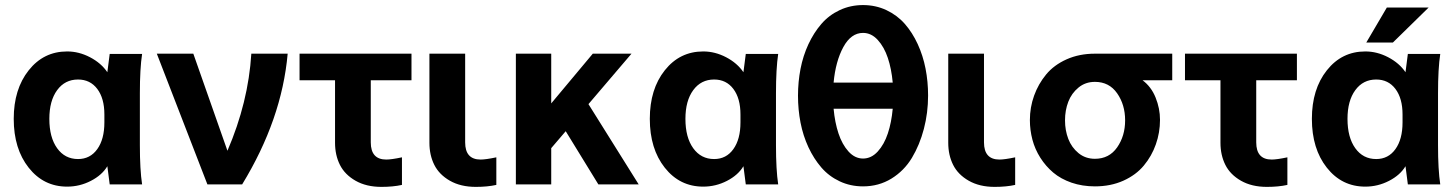

<svg xmlns="http://www.w3.org/2000/svg" viewBox="-20 -728 5750 758"><path d="M34.2 -258.8Q34.2 -376 93.3 -450.4Q152.3 -524.9 245.1 -524.9Q291.5 -524.9 335.4 -502Q379.4 -479 403.8 -442.9Q406.2 -463.9 413.1 -515.1H541Q532.2 -457 532.2 -359.9V-154.8Q532.2 -58.1 541 0H413.1Q405.8 -52.7 403.8 -71.8Q382.8 -36.6 338.6 -13.9Q294.4 8.8 245.1 8.8Q152.3 8.8 93.3 -65.9Q34.2 -140.6 34.2 -258.8ZM392.1 -245.1V-275.9Q392.1 -339.8 364 -377Q335.9 -414.1 288.1 -414.1Q236.3 -414.1 205.6 -372.1Q174.8 -330.1 174.8 -258.8Q174.8 -185.5 205.6 -142.8Q236.3 -100.1 288.1 -100.1Q335.9 -100.1 364 -139.2Q392.1 -178.2 392.1 -245.1Z M798.8 0 599.1 -516.1H743.2L877.9 -132.8Q960.4 -324.2 972.2 -516.1H1115.7Q1092.8 -256.8 936 0Z M1302.7 -164.1V-411.1H1162.6V-516.1H1604.5V-411.1H1443.8V-166Q1443.8 -98.1 1504.9 -98.1Q1525.4 -98.1 1566.9 -106.9V2Q1531.7 9.8 1485.8 9.8Q1426.3 9.8 1383.8 -14.4Q1341.3 -38.6 1322 -77.1Q1302.7 -115.7 1302.7 -164.1Z M1675.3 -164.1V-516.1H1816.4V-166Q1816.4 -98.1 1877.4 -98.1Q1897.9 -98.1 1939.5 -106.9V2Q1904.3 9.8 1858.4 9.8Q1798.8 9.8 1756.3 -14.4Q1713.9 -38.6 1694.6 -77.1Q1675.3 -115.7 1675.3 -164.1Z M2016.6 0V-516.1H2156.2V-319.8L2320.3 -516.1H2473.1L2303.2 -316.9L2501.5 0H2342.3L2213.4 -210L2156.2 -143.1V0Z M2545.4 -258.8Q2545.4 -376 2604.5 -450.4Q2663.6 -524.9 2756.3 -524.9Q2802.7 -524.9 2846.7 -502Q2890.6 -479 2915 -442.9Q2917.5 -463.9 2924.3 -515.1H3052.2Q3043.5 -457 3043.5 -359.9V-154.8Q3043.5 -58.1 3052.2 0H2924.3Q2917 -52.7 2915 -71.8Q2894 -36.6 2849.9 -13.9Q2805.7 8.8 2756.3 8.8Q2663.6 8.8 2604.5 -65.9Q2545.4 -140.6 2545.4 -258.8ZM2903.3 -245.1V-275.9Q2903.3 -339.8 2875.2 -377Q2847.2 -414.1 2799.3 -414.1Q2747.6 -414.1 2716.8 -372.1Q2686 -330.1 2686 -258.8Q2686 -185.5 2716.8 -142.8Q2747.6 -100.1 2799.3 -100.1Q2847.2 -100.1 2875.2 -139.2Q2903.3 -178.2 2903.3 -245.1Z M3387.2 7.8Q3337.4 7.8 3294.9 -12.2Q3252.4 -32.2 3222.7 -66.7Q3192.9 -101.1 3171.6 -146.7Q3150.4 -192.4 3140.4 -243.9Q3130.4 -295.4 3130.4 -350.1Q3130.4 -404.8 3140.4 -456.3Q3150.4 -507.8 3171.6 -553.5Q3192.9 -599.1 3222.7 -633.5Q3252.4 -668 3294.9 -688Q3337.4 -708 3387.2 -708Q3437 -708 3479.5 -688Q3522 -668 3552 -633.8Q3582 -599.6 3603 -554Q3624 -508.3 3634 -457Q3644 -405.8 3644 -351.1Q3644 -282.7 3627.4 -219.2Q3610.8 -155.8 3580.1 -104.7Q3549.3 -53.7 3499.3 -22.9Q3449.2 7.8 3387.2 7.8ZM3271 -401.9H3504.4Q3499.5 -456.1 3485.1 -499.3Q3470.7 -542.5 3445.3 -570.3Q3419.9 -598.1 3387.2 -598.1Q3339.8 -598.1 3309.3 -542Q3278.8 -485.8 3271 -401.9ZM3387.2 -102.1Q3419.9 -102.1 3445.3 -129.9Q3470.7 -157.7 3485.1 -201.2Q3499.5 -244.6 3504.4 -298.8H3271Q3275.9 -244.6 3290.3 -201.2Q3304.7 -157.7 3329.8 -129.9Q3355 -102.1 3387.2 -102.1Z M3723.6 -164.1V-516.1H3864.7V-166Q3864.7 -98.1 3925.8 -98.1Q3946.3 -98.1 3987.8 -106.9V2Q3952.6 9.8 3906.7 9.8Q3847.2 9.8 3804.7 -14.4Q3762.2 -38.6 3742.9 -77.1Q3723.6 -115.7 3723.6 -164.1Z M4302.7 7.8Q4252.9 7.8 4210.4 -6.8Q4168 -21.5 4138.2 -46.6Q4108.4 -71.8 4087.2 -105.2Q4065.9 -138.7 4055.9 -176.5Q4045.9 -214.4 4045.9 -253.9Q4045.9 -304.2 4062.5 -350.3Q4079.1 -396.5 4109.9 -433.8Q4140.6 -471.2 4190.7 -493.7Q4240.7 -516.1 4302.7 -516.1H4607.9V-411.1H4490.7Q4524.9 -385.7 4542.2 -342.8Q4559.6 -299.8 4559.6 -254.9Q4559.6 -204.6 4543.2 -158.2Q4526.9 -111.8 4495.8 -74.5Q4464.8 -37.1 4414.8 -14.6Q4364.7 7.8 4302.7 7.8ZM4302.7 -101.1Q4358.9 -101.1 4390.4 -146.2Q4421.9 -191.4 4421.9 -252.9Q4421.9 -314.5 4390.4 -359.6Q4358.9 -404.8 4302.7 -404.8Q4265.1 -404.8 4237.8 -382.3Q4210.4 -359.9 4197.5 -326.2Q4184.6 -292.5 4184.6 -252.9Q4184.6 -213.4 4197.5 -179.7Q4210.4 -146 4237.8 -123.5Q4265.1 -101.1 4302.7 -101.1Z M4798.3 -164.1V-411.1H4658.2V-516.1H5100.1V-411.1H4939.5V-166Q4939.5 -98.1 5000.5 -98.1Q5021 -98.1 5062.5 -106.9V2Q5027.3 9.8 4981.4 9.8Q4921.9 9.8 4879.4 -14.4Q4836.9 -38.6 4817.6 -77.1Q4798.3 -115.7 4798.3 -164.1Z M5159.2 -258.8Q5159.2 -376 5218.3 -450.4Q5277.3 -524.9 5370.1 -524.9Q5416.5 -524.9 5460.4 -502Q5504.4 -479 5528.8 -442.9Q5531.2 -463.9 5538.1 -515.1H5666Q5657.2 -457 5657.2 -359.9V-154.8Q5657.2 -58.1 5666 0H5538.1Q5530.8 -52.7 5528.8 -71.8Q5507.8 -36.6 5463.6 -13.9Q5419.4 8.8 5370.1 8.8Q5277.3 8.8 5218.3 -65.9Q5159.2 -140.6 5159.2 -258.8ZM5517.1 -245.1V-275.9Q5517.1 -339.8 5489 -377Q5460.9 -414.1 5413.1 -414.1Q5361.3 -414.1 5330.6 -372.1Q5299.8 -330.1 5299.8 -258.8Q5299.8 -185.5 5330.6 -142.8Q5361.3 -100.1 5413.1 -100.1Q5460.9 -100.1 5489 -139.2Q5517.1 -178.2 5517.1 -245.1ZM5455.1 -698.2H5620.1L5479 -560.1H5374Z"/></svg>

Font: LT Superior
Style: Bold
Weight: 400
Designer: Daniel Lyons
Foundry: LyonsType
Version: Version 1.000